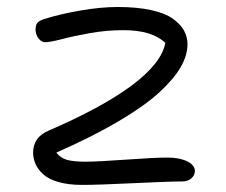

<svg xmlns="http://www.w3.org/2000/svg" viewBox="-20 -516 643 546"><path d="M212.9 9.8Q174.8 9.8 146.5 1.7Q118.2 -6.3 103 -20.3Q87.9 -34.2 81.1 -49.6Q74.2 -64.9 74.2 -82Q74.2 -125.5 117.2 -144Q428.2 -278.8 450.2 -394Q412.6 -430.2 331.1 -430.2Q281.7 -430.2 234.6 -421.6Q187.5 -413.1 155 -404.5Q122.6 -396 107.9 -396Q97.7 -396 89.4 -407Q81.1 -418 81.1 -432.1Q81.1 -444.8 86.4 -451.2Q91.8 -457.5 106 -461.9Q152.8 -476.6 210 -486.3Q267.1 -496.1 314.9 -496.1Q369.6 -496.1 409.7 -487.3Q449.7 -478.5 471.4 -462.9Q493.2 -447.3 503.2 -429.2Q513.2 -411.1 513.2 -390.1Q513.2 -358.9 493.9 -325.2Q474.6 -291.5 432.6 -252.9Q390.6 -214.4 316.4 -170.7Q242.2 -127 140.1 -82Q152.3 -66.4 170.9 -61.3Q189.5 -56.2 223.1 -56.2Q257.3 -56.2 337.6 -62Q418 -67.9 456.1 -67.9Q490.7 -67.9 512.5 -57.1Q534.2 -46.4 534.2 -29.8Q534.2 -17.6 524.2 -8.8Q514.2 0 498 0Q460.9 0 360.4 4.9Q259.8 9.8 212.9 9.8Z"/></svg>

Font: Shantell Sans Normal
Style: Regular
Weight: 300
Designer: Stephen Nixon, Anya Danilova, Shantell Martin
Foundry: Arrow Type
Version: Version 1.006;[559af2be0]